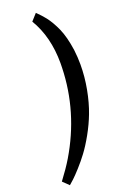

<svg xmlns="http://www.w3.org/2000/svg" viewBox="-195 -793 681 1066"><g transform="rotate(-20 145.5 -260.0)"><path d="M-14.2 187.5Q31.2 127.4 60.1 79.1Q195.8 -148.4 203.1 -405.8Q203.6 -415 203.6 -433.6Q203.6 -589.4 135.3 -703.1L170.4 -742.2Q170.4 -742.2 174.8 -737.8Q197.8 -715.3 216.8 -691.4Q242.7 -658.2 265.6 -607.4Q288.6 -555.2 299.8 -475.6Q305.2 -431.6 305.2 -388.7Q305.2 -316.4 291.5 -243.7Q277.8 -170.9 255.4 -112.3Q235.4 -59.6 205.6 -6.1Q175.8 47.4 147.5 85Q123.5 117.2 94 149.9Q64.5 182.6 47.9 197.8Q44.4 201.2 21 221.7Z"/></g></svg>

Font: Neuton
Style: Italic
Weight: 400
Italic angle: -9°
Designer: Brian M Zick
Version: Version 1.32